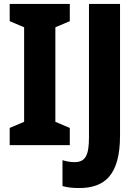

<svg xmlns="http://www.w3.org/2000/svg" viewBox="-20 -734 694 971"><path d="M333 0V-87L260 -118V-596L333 -627V-714H29V-627L102 -596V-118L29 -87V0ZM380 217C509 217 587 152 587 -48V-714H430V-40C430 54 411 86 356 86C333 86 313 81 296 76V207C320 214 348 217 380 217Z"/></svg>

Font: Noto Sans Thai Looped Condensed ExtraBold
Style: Regular
Weight: 800
Width: 3
Designer: Sasikarn Vongin, Ben Mitchell
Foundry: The Fontpad Ltd
Version: Version 1.001